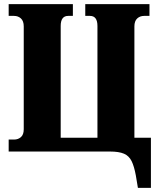

<svg xmlns="http://www.w3.org/2000/svg" viewBox="-20 -734 771 930"><path d="M648 176 638 116Q630 72 617.5 46.5Q605 21 580.5 10.5Q556 0 513 0H22V-58H48Q68 -58 81.5 -70Q95 -82 95 -108V-606Q95 -632 81.5 -644.5Q68 -657 48 -657H22V-714H333V-657H310Q274 -657 274 -608V-67H452V-608Q452 -657 416 -657H393V-714H704V-657H678Q658 -657 644.5 -644.5Q631 -632 631 -606V-67H711V176Z"/></svg>

Font: Noto Serif Condensed Black
Style: Regular
Weight: 900
Width: 3
Designer: Monotype Design Team
Foundry: Monotype Imaging Inc.
Version: Version 2.015; ttfautohint (v1.8.4.7-5d5b)